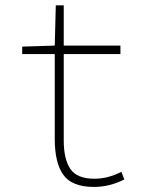

<svg xmlns="http://www.w3.org/2000/svg" viewBox="-20 -700 540 731"><path d="M337.9 11.7Q253.9 11.7 221.2 -34.2Q188.5 -80.1 188.5 -169.9V-494.1H64.5V-522.5L188.5 -526.4L192.4 -679.7H222.7V-526.4H438.5V-494.1H222.7V-165Q222.7 -93.8 248 -56.6Q273.4 -19.5 339.8 -19.5Q390.6 -19.5 442.4 -45.9L453.1 -16.6Q396.5 11.7 337.9 11.7Z"/></svg>

Font: Gen Shin Gothic Monospace ExtraLight
Style: Regular
Weight: 200
Designer: [Source Han Sans]
Ryoko NISHIZUKA  (kana & ideographs); Paul D. Hunt (Latin, Greek & Cyrillic); Wenlong ZHANG  (bopomofo
Version: Version 1.002.20150607